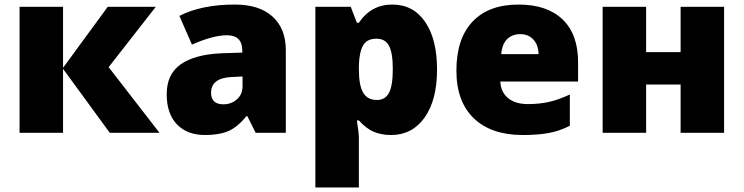

<svg xmlns="http://www.w3.org/2000/svg" viewBox="-20 -583 3265 843"><path d="M453.1 -553.2H664.1L457 -288.1L680.2 0H461.9L256.8 -280.8V0H65.9V-553.2H256.8V-285.2Z M1102.5 0 1065.9 -73.2H1062Q1023.4 -25.4 983.4 -7.8Q943.4 9.8 879.9 9.8Q801.8 9.8 756.8 -37.1Q711.9 -84 711.9 -168.9Q711.9 -257.3 773.4 -300.5Q835 -343.8 951.7 -349.1L1043.9 -352.1V-359.9Q1043.9 -428.2 976.6 -428.2Q916 -428.2 822.8 -387.2L767.6 -513.2Q864.3 -563 1011.7 -563Q1118.2 -563 1176.5 -510.3Q1234.9 -457.5 1234.9 -362.8V0ZM960.9 -125Q995.6 -125 1020.3 -147Q1044.9 -168.9 1044.9 -204.1V-247.1L1001 -245.1Q906.7 -241.7 906.7 -175.8Q906.7 -125 960.9 -125Z M1696.8 9.8Q1654.8 9.8 1621.6 -4.2Q1588.4 -18.1 1555.7 -54.2H1546.9Q1555.7 3.9 1555.7 18.1V240.2H1364.7V-553.2H1520L1546.9 -482.9H1555.7Q1608.9 -563 1702.6 -563Q1794.4 -563 1846.7 -486.8Q1898.9 -410.6 1898.9 -277.8Q1898.9 -144 1844.5 -67.1Q1790 9.8 1696.8 9.8ZM1632.8 -413.1Q1590.8 -413.1 1574 -383.1Q1557.1 -353 1555.7 -293.9V-278.8Q1555.7 -207.5 1574.7 -175.8Q1593.8 -144 1634.8 -144Q1671.4 -144 1688 -175.5Q1704.6 -207 1704.6 -279.8Q1704.6 -351.1 1688 -382.1Q1671.4 -413.1 1632.8 -413.1Z M2274.9 9.8Q2136.7 9.8 2060.3 -63.7Q1983.9 -137.2 1983.9 -272.9Q1983.9 -413.1 2054.7 -488Q2125.5 -563 2256.8 -563Q2381.8 -563 2450 -497.8Q2518.1 -432.6 2518.1 -310.1V-225.1H2176.8Q2178.7 -178.7 2210.7 -152.3Q2242.7 -126 2297.9 -126Q2348.1 -126 2390.4 -135.5Q2432.6 -145 2481.9 -168V-30.8Q2437 -7.8 2389.2 1Q2341.3 9.8 2274.9 9.8ZM2263.7 -433.1Q2230 -433.1 2207.3 -411.9Q2184.6 -390.6 2180.7 -345.2H2344.7Q2343.8 -385.3 2322 -409.2Q2300.3 -433.1 2263.7 -433.1Z M2816.9 -553.2V-354H2968.3V-553.2H3159.2V0H2968.3V-211.9H2816.9V0H2626V-553.2Z"/></svg>

Font: Open Sans ExtBd
Style: Bold
Weight: 800
Foundry: Ascender Corporation
Version: Version 1.10